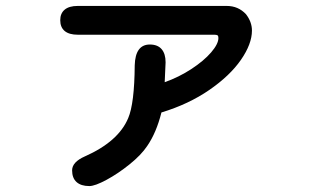

<svg xmlns="http://www.w3.org/2000/svg" viewBox="-20 -577 1040 647"><path d="M716 -449Q716 -456 713 -458Q710 -460 702 -460H242Q213 -460 198 -472.5Q183 -485 183 -509Q183 -532 198 -544.5Q213 -557 242 -557H744Q783 -557 809 -529Q829 -503 829 -474Q829 -429 792 -375.5Q755 -322 685.5 -274Q616 -226 524 -198Q507 -130 476 -85Q456 -55 417 -23.5Q378 8 339 29Q300 50 281 50Q253 50 238 36.5Q223 23 223 -3Q223 -31 266 -50Q379 -100 412 -179Q433 -228 434 -357Q436 -427 485 -427Q511 -427 524.5 -411.5Q538 -396 538 -367L535 -300Q583 -317 625 -344.5Q667 -372 691.5 -400.5Q716 -429 716 -449Z"/></svg>

Font: 寒蝉全圆体 Bold
Style: Regular
Weight: 700
Designer: Warren2060
      Designed by Motoya company      

      [Varela Round]
      Joe Prince(Latin component); Avraham Cornf
Foundry: ChillType
Version: Version 3.200